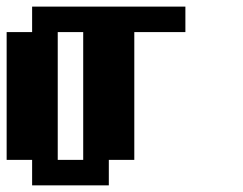

<svg xmlns="http://www.w3.org/2000/svg" viewBox="-20 -558 732 578"><path d="M230.5 -76.7V-461.4H153.8V-76.7ZM76.7 0V-76.7H0V-461.4H76.7V-538.1H538.1V-461.4H384.3V-76.7H307.6V0Z"/></svg>

Font: Good Old DOS
Style: Regular
Weight: 400
Designer: Vasily Draigo
Foundry: Vasily Draigo
Version: 1.0